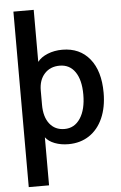

<svg xmlns="http://www.w3.org/2000/svg" viewBox="-63 -785 666 1055"><g transform="rotate(-5 270.0 -258.0)"><path d="M52 -742H164V-455Q183 -480 220 -495Q257 -510 301 -510Q397 -510 452 -442.5Q507 -375 507 -255Q507 -175 480.5 -115Q454 -55 405 -22.5Q356 10 290 10Q249 10 215 -3Q181 -16 164 -39V226H52ZM395 -255Q395 -335 364.5 -379.5Q334 -424 279 -424Q227 -424 195.5 -389.5Q164 -355 164 -297V-218Q164 -151 194 -113Q224 -75 276 -75Q331 -75 363 -123.5Q395 -172 395 -255Z"/></g></svg>

Font: Sarabun SemiBold
Style: Regular
Weight: 600
Designer: Suppakit Chalermlarp | Katatrad Co.,Ltd.
Foundry: Cadson Demak Co.,Ltd.
Version: Version 1.000; ttfautohint (v1.6)